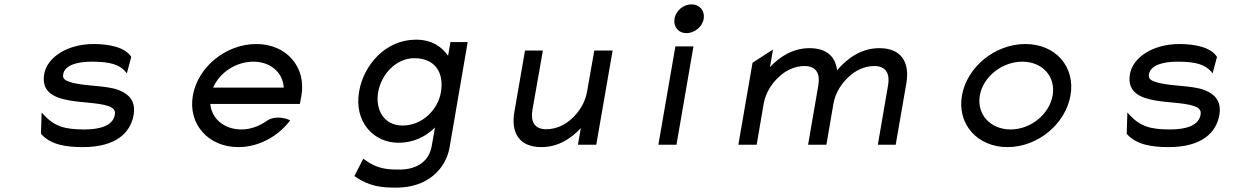

<svg xmlns="http://www.w3.org/2000/svg" viewBox="-20 -664 5718 881"><path d="M169 -49C212 0 283 11 360 11C515 11 579 -57 593 -136C604 -201 571 -232 527 -250C466 -274 363 -267 300 -288C280 -295 266 -302 270 -323C277 -365 333 -381 402 -381C487 -381 529 -367 557 -334L562 -327L582 -402V-403C555 -447 481 -462 410 -462C286 -462 196 -399 183 -325C168 -241 230 -215 299 -203C354 -193 429 -193 475 -178C496 -171 511 -161 507 -138C499 -89 443 -70 367 -70C274 -70 229 -85 179 -139L171 -148L168 -51Z M1356 -187 1363 -225C1386 -356 1295 -462 1156 -462C1017 -462 888 -357 865 -226C842 -95 935 11 1074 11C1165 11 1252 -36 1307 -106C1307 -106 1311 -111 1311 -111C1311 -111 1307 -114 1307 -114C1307 -114 1248 -141 1202 -108C1169 -85 1129 -70 1088 -70C1009 -70 951 -119 945 -187ZM958 -262C987 -330 1062 -381 1142 -381C1222 -381 1278 -331 1282 -262Z M1715 -240C1729 -323 1797 -397 1881 -397C1976 -397 2019 -331 2003 -240C1990 -164 1921 -88 1827 -88C1739 -88 1702 -164 1715 -240ZM1628 -245C1603 -103 1696 -9 1808 -9C1880 -9 1934 -38 1976 -79L1961 6C1949 75 1895 114 1813 114C1758 114 1712 112 1652 68L1647 64L1606 144L1609 146C1677 193 1734 197 1799 197C1944 197 2026 109 2043 12L2126 -471H2047L2036 -408C2009 -448 1962 -482 1889 -482C1747 -482 1648 -363 1628 -245Z M2340 -149C2324 -54 2363 11 2464 11C2541 11 2600 -28 2645 -76L2632 0H2716L2791 -432H2707L2674 -245C2665 -192 2636 -149 2604 -120C2575 -93 2534 -71 2486 -71C2432 -71 2414 -107 2423 -159L2471 -432H2389Z M3130 -512C3167 -512 3203 -541 3209 -578C3215 -615 3190 -644 3153 -644C3116 -644 3081 -615 3075 -578C3069 -541 3093 -512 3130 -512ZM3162 -451H3079L3001 0H3084Z M3688 0H3772L3804 -187C3813 -240 3843 -283 3875 -312C3904 -339 3944 -361 3992 -361C4046 -361 4064 -325 4055 -273L4008 0H4090L4139 -283C4155 -378 4116 -443 4015 -443C3931 -443 3868 -396 3822 -343L3821 -342V-341C3814 -404 3773 -443 3695 -443C3618 -443 3558 -404 3513 -356L3527 -437L3433 -376L3368 0H3452L3484 -187C3493 -240 3523 -283 3555 -312C3584 -339 3624 -361 3672 -361C3726 -361 3744 -325 3735 -273Z M4671 -381C4764 -381 4825 -312 4810 -226C4795 -140 4710 -70 4617 -70C4524 -70 4461 -140 4476 -226C4491 -312 4578 -381 4671 -381ZM4603 11C4742 11 4869 -95 4892 -226C4915 -357 4824 -462 4685 -462C4546 -462 4417 -357 4394 -226C4371 -95 4464 11 4603 11Z M5151 -49C5194 0 5265 11 5342 11C5497 11 5561 -57 5575 -136C5586 -201 5553 -232 5509 -250C5448 -274 5345 -267 5282 -288C5262 -295 5248 -302 5252 -323C5259 -365 5315 -381 5384 -381C5469 -381 5511 -367 5539 -334L5544 -327L5564 -402V-403C5537 -447 5463 -462 5392 -462C5268 -462 5178 -399 5165 -325C5150 -241 5212 -215 5281 -203C5336 -193 5411 -193 5457 -178C5478 -171 5493 -161 5489 -138C5481 -89 5425 -70 5349 -70C5256 -70 5211 -85 5161 -139L5153 -148L5150 -51Z"/></svg>

Font: Charger Monospace
Style: Regular
Weight: 400
Designer: Jasper
Foundry: Cannot Into Space Fonts
Version: Version 0.980